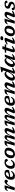

<svg xmlns="http://www.w3.org/2000/svg" viewBox="4572 -5356 796 9980"><g transform="rotate(-90 4970.0 -366.0)"><path d="M192 -418.5H186Q137.5 -418.5 106 -403.8Q74.5 -389 44 -345L31 -348.5Q47.5 -419 77 -458Q106.5 -497 150.5 -512.2Q194.5 -527.5 254 -527.5Q278.5 -527.5 295.2 -527Q312 -526.5 331.5 -525L245.5 -251.5H265Q315 -355.5 358.2 -416Q401.5 -476.5 443.2 -502.5Q485 -528.5 530.5 -528.5Q576 -528.5 597.2 -507.2Q618.5 -486 618.5 -454.5Q618.5 -423 603.2 -399Q588 -375 567.8 -361.5Q547.5 -348 532.5 -348Q529.5 -348 519 -357.8Q508.5 -367.5 496 -378Q484 -389 472.2 -397.8Q460.5 -406.5 453.5 -406.5Q422.5 -406.5 386.2 -368.2Q350 -330 315.2 -263.8Q280.5 -197.5 253.5 -112.5L217.5 0H64.5Z M1084 -183Q1032.5 -73.5 963.5 -30.8Q894.5 12 811.5 12Q711.5 12 662.5 -34.8Q613.5 -81.5 613.5 -171Q613.5 -245 637.5 -310Q661.5 -375 707 -424Q752.5 -473 817 -500.8Q881.5 -528.5 962 -528.5Q1054 -528.5 1092.8 -491Q1131.5 -453.5 1131.5 -400.5Q1131.5 -374.5 1124.2 -346.2Q1117 -318 1102 -291Q1018 -269.5 930.2 -254.8Q842.5 -240 762.5 -231.5Q762 -220.5 762 -209Q762 -141 785.2 -115.5Q808.5 -90 865.5 -90Q914 -90 955.5 -111.2Q997 -132.5 1031.5 -183ZM939.5 -459Q883 -459 834.5 -415Q786 -371 769.5 -286Q854.5 -301.5 902.2 -313.8Q950 -326 971.5 -337.8Q993 -349.5 998.2 -364Q1003.5 -378.5 1003.5 -399Q1003.5 -426.5 987.5 -442.8Q971.5 -459 939.5 -459Z M1507 -461Q1455.5 -461 1416.5 -428.5Q1377.5 -396 1355.8 -339Q1334 -282 1334 -209Q1334 -141 1358.8 -115.5Q1383.5 -90 1439 -90Q1488.5 -90 1527.5 -113Q1566.5 -136 1599.5 -190H1651.5Q1610 -86 1546.5 -37Q1483 12 1389.5 12Q1286 12 1235.8 -34.8Q1185.5 -81.5 1185.5 -180Q1185.5 -252.5 1210 -315.5Q1234.5 -378.5 1280 -426.5Q1325.5 -474.5 1389 -501.5Q1452.5 -528.5 1531 -528.5Q1616 -528.5 1656.8 -500.8Q1697.5 -473 1697.5 -432Q1697.5 -399 1673 -377.2Q1648.5 -355.5 1618.5 -355.5Q1609.5 -355.5 1597 -370.8Q1584.5 -386 1568.5 -409Q1552.5 -432.5 1537.2 -446.8Q1522 -461 1507 -461Z M2065.5 -528.5Q2140 -528.5 2188 -503.2Q2236 -478 2259 -434.5Q2282 -391 2282 -336.5Q2282 -268 2259 -205.5Q2236 -143 2192.8 -94Q2149.5 -45 2088.5 -16.5Q2027.5 12 1952 12Q1877.5 12 1829.5 -13.2Q1781.5 -38.5 1758.2 -81.8Q1735 -125 1735 -180Q1735 -248 1758 -310.5Q1781 -373 1824.2 -422.2Q1867.5 -471.5 1928.5 -500Q1989.5 -528.5 2065.5 -528.5ZM1959.5 -79.5Q2000.5 -79.5 2033 -103.5Q2065.5 -127.5 2088.2 -167.2Q2111 -207 2123 -254.8Q2135 -302.5 2135 -350Q2135 -436.5 2058 -436.5Q2017 -436.5 1984.5 -412.5Q1952 -388.5 1929.2 -349Q1906.5 -309.5 1894.5 -261.5Q1882.5 -213.5 1882.5 -166Q1882.5 -79.5 1959.5 -79.5Z M3355 -100Q3268 -33 3202 -10.5Q3136 12 3081.5 12Q3042 12 3025.5 -7.2Q3009 -26.5 3026.5 -68.5L3124.5 -303Q3139 -337 3143.5 -354Q3148 -371 3148 -381Q3148 -413.5 3108.5 -413.5Q3052 -413.5 2995 -336.2Q2938 -259 2889 -113.5L2850.5 0H2697L2800.5 -302.5Q2812.5 -337.5 2816.8 -354.8Q2821 -372 2821 -382.5Q2821 -397 2812.5 -405.2Q2804 -413.5 2783.5 -413.5Q2727 -413.5 2674.5 -334.8Q2622 -256 2573 -106.5L2538 0H2385.5L2512.5 -418.5H2506.5Q2458 -418.5 2426.5 -403.8Q2395 -389 2364.5 -345L2351.5 -348.5Q2368 -419 2397.5 -458Q2427 -497 2471 -512.2Q2515 -527.5 2574.5 -527.5Q2596 -527.5 2612 -527Q2628 -526.5 2651 -525L2559.5 -231.5H2578.5Q2618.5 -322.5 2652.8 -380.5Q2687 -438.5 2718 -470.8Q2749 -503 2779 -515.8Q2809 -528.5 2840.5 -528.5Q2890.5 -528.5 2913.5 -504.8Q2936.5 -481 2936.5 -441Q2936.5 -418.5 2930.2 -392.2Q2924 -366 2911 -327L2879 -231.5H2898Q2951.5 -349 2998.5 -413.5Q3045.5 -478 3091.2 -503.2Q3137 -528.5 3186.5 -528.5Q3246.5 -528.5 3275.8 -499.2Q3305 -470 3305 -427.5Q3305 -405.5 3298 -374.5Q3291 -343.5 3270 -293L3185 -90.5Q3215.5 -94 3250 -106.2Q3284.5 -118.5 3330 -142Z M4407.5 -100Q4320.5 -33 4254.5 -10.5Q4188.5 12 4134 12Q4094.5 12 4078 -7.2Q4061.5 -26.5 4079 -68.5L4177 -303Q4191.5 -337 4196 -354Q4200.5 -371 4200.5 -381Q4200.5 -413.5 4161 -413.5Q4104.5 -413.5 4047.5 -336.2Q3990.5 -259 3941.5 -113.5L3903 0H3749.5L3853 -302.5Q3865 -337.5 3869.2 -354.8Q3873.5 -372 3873.5 -382.5Q3873.5 -397 3865 -405.2Q3856.5 -413.5 3836 -413.5Q3779.5 -413.5 3727 -334.8Q3674.5 -256 3625.5 -106.5L3590.5 0H3438L3565 -418.5H3559Q3510.5 -418.5 3479 -403.8Q3447.5 -389 3417 -345L3404 -348.5Q3420.5 -419 3450 -458Q3479.5 -497 3523.5 -512.2Q3567.5 -527.5 3627 -527.5Q3648.5 -527.5 3664.5 -527Q3680.5 -526.5 3703.5 -525L3612 -231.5H3631Q3671 -322.5 3705.2 -380.5Q3739.5 -438.5 3770.5 -470.8Q3801.5 -503 3831.5 -515.8Q3861.5 -528.5 3893 -528.5Q3943 -528.5 3966 -504.8Q3989 -481 3989 -441Q3989 -418.5 3982.8 -392.2Q3976.5 -366 3963.5 -327L3931.5 -231.5H3950.5Q4004 -349 4051 -413.5Q4098 -478 4143.8 -503.2Q4189.5 -528.5 4239 -528.5Q4299 -528.5 4328.2 -499.2Q4357.5 -470 4357.5 -427.5Q4357.5 -405.5 4350.5 -374.5Q4343.5 -343.5 4322.5 -293L4237.5 -90.5Q4268 -94 4302.5 -106.2Q4337 -118.5 4382.5 -142Z M4933 -183Q4881.5 -73.5 4812.5 -30.8Q4743.5 12 4660.5 12Q4560.5 12 4511.5 -34.8Q4462.5 -81.5 4462.5 -171Q4462.5 -245 4486.5 -310Q4510.5 -375 4556 -424Q4601.5 -473 4666 -500.8Q4730.5 -528.5 4811 -528.5Q4903 -528.5 4941.8 -491Q4980.5 -453.5 4980.5 -400.5Q4980.5 -374.5 4973.2 -346.2Q4966 -318 4951 -291Q4867 -269.5 4779.2 -254.8Q4691.5 -240 4611.5 -231.5Q4611 -220.5 4611 -209Q4611 -141 4634.2 -115.5Q4657.5 -90 4714.5 -90Q4763 -90 4804.5 -111.2Q4846 -132.5 4880.5 -183ZM4788.5 -459Q4732 -459 4683.5 -415Q4635 -371 4618.5 -286Q4703.5 -301.5 4751.2 -313.8Q4799 -326 4820.5 -337.8Q4842 -349.5 4847.2 -364Q4852.5 -378.5 4852.5 -399Q4852.5 -426.5 4836.5 -442.8Q4820.5 -459 4788.5 -459Z M5040.5 -345 5027.5 -348.5Q5044 -419 5073.5 -458Q5103 -497 5147 -512.2Q5191 -527.5 5250.5 -527.5Q5272 -527.5 5288 -527Q5304 -526.5 5327 -525L5235.5 -231.5H5254.5Q5309.5 -348 5358.8 -412.5Q5408 -477 5457.8 -502.8Q5507.5 -528.5 5564.5 -528.5Q5624.5 -528.5 5653.2 -499.2Q5682 -470 5682 -427.5Q5682 -405.5 5674.8 -374.8Q5667.5 -344 5646.5 -293L5562.5 -90.5Q5593 -94 5627.8 -106.2Q5662.5 -118.5 5708 -142L5733 -100Q5646 -33 5579.8 -10.5Q5513.5 12 5459 12Q5419.5 12 5403.2 -7.2Q5387 -26.5 5404 -68.5L5500.5 -300.5Q5514.5 -335 5519 -352.2Q5523.5 -369.5 5523.5 -380.5Q5523.5 -411.5 5483 -411.5Q5420 -411.5 5358.2 -331.8Q5296.5 -252 5249 -106.5L5214 0H5061.5L5188.5 -418.5H5182.5Q5134 -418.5 5102.5 -403.8Q5071 -389 5040.5 -345Z M6445.5 -102Q6364 -33.5 6302.2 -10.8Q6240.5 12 6196.5 12Q6151.5 12 6136.8 -3.8Q6122 -19.5 6138 -60L6206.5 -236H6192Q6141.5 -157 6102.2 -107.8Q6063 -58.5 6030.5 -32.5Q5998 -6.5 5968.8 2.8Q5939.5 12 5909.5 12Q5852 12 5810 -21.5Q5768 -55 5768 -122.5Q5768 -174.5 5786.5 -231Q5805 -287.5 5838.2 -340.2Q5871.5 -393 5915.8 -435.5Q5960 -478 6011.2 -503.2Q6062.5 -528.5 6117.5 -528.5Q6209.5 -528.5 6243.5 -433L6300.5 -605Q6291.5 -610 6273.2 -619.8Q6255 -629.5 6235 -640.2Q6215 -651 6201 -658.5L6211.5 -702L6470 -744H6496L6269.5 -86.5Q6305.5 -89.5 6342.2 -102.2Q6379 -115 6420.5 -142ZM5919 -141Q5919 -112 5935 -98Q5951 -84 5978.5 -84Q6005 -84 6040.2 -110.2Q6075.5 -136.5 6111.8 -180.2Q6148 -224 6179 -277.5Q6210 -331 6227.5 -386L6232 -399Q6215.5 -425 6195.2 -434.8Q6175 -444.5 6151.5 -444.5Q6117 -444.5 6083.5 -423.8Q6050 -403 6020.2 -369Q5990.5 -335 5967.8 -294.5Q5945 -254 5932 -213.8Q5919 -173.5 5919 -141Z M6843.5 -60.5 6912.5 -236H6898Q6847.5 -157 6808 -107.8Q6768.5 -58.5 6736.2 -32.5Q6704 -6.5 6674.8 2.8Q6645.5 12 6615.5 12Q6557.5 12 6515.5 -21.5Q6473.5 -55 6473.5 -122.5Q6473.5 -174.5 6492 -231Q6510.5 -287.5 6543.8 -340.2Q6577 -393 6621.2 -435.5Q6665.5 -478 6716.8 -503.2Q6768 -528.5 6823 -528.5Q6918 -528.5 6951 -427.5L7013.5 -516H7126.5L6974 -86.5Q7009.5 -89.5 7046 -102.2Q7082.5 -115 7124 -142L7149 -102Q7067.5 -33.5 7005.8 -10.8Q6944 12 6900 12Q6855 12 6841.2 -4.2Q6827.5 -20.5 6843.5 -60.5ZM6625 -141Q6625 -112 6640.8 -98Q6656.5 -84 6684.5 -84Q6710.5 -84 6743.5 -109.2Q6776.5 -134.5 6810.8 -175.8Q6845 -217 6874.8 -266.5Q6904.5 -316 6923.5 -364.5L6937.5 -399Q6921 -425 6901 -434.8Q6881 -444.5 6857.5 -444.5Q6823 -444.5 6789.2 -423.8Q6755.5 -403 6726 -369Q6696.5 -335 6673.8 -294.5Q6651 -254 6638 -213.8Q6625 -173.5 6625 -141Z M7420.5 -214.5Q7406 -170.5 7400.8 -148.2Q7395.5 -126 7395.5 -116Q7395.5 -102.5 7401 -98.2Q7406.5 -94 7417.5 -94Q7434 -94 7461.5 -105.8Q7489 -117.5 7542.5 -159L7573 -119Q7514.5 -64.5 7468 -36.2Q7421.5 -8 7385 2Q7348.5 12 7320.5 12Q7242.5 12 7242.5 -68.5Q7242.5 -89.5 7249.2 -120.2Q7256 -151 7271.5 -198.5L7350.5 -443.5H7224L7225 -516H7373.5L7413 -638.5H7560.5L7520 -516H7649.5V-443.5H7496Z M7866.5 -657Q7866.5 -695 7893.5 -719.5Q7920.5 -744 7983.5 -744Q8079 -744 8079 -683Q8079 -645 8052 -620.5Q8025 -596 7962.5 -596Q7866.5 -596 7866.5 -657ZM7694.5 -95 7827 -425.5Q7792 -422 7754.5 -407.2Q7717 -392.5 7669.5 -362L7641 -404Q7706.5 -455 7756.8 -481.8Q7807 -508.5 7846 -518.5Q7885 -528.5 7916.5 -528.5Q7974.5 -528.5 7988 -503.2Q8001.5 -478 7978.5 -421.5L7845.5 -91.5Q7880.5 -94.5 7914.8 -106.2Q7949 -118 7986.5 -141.5L8012 -99Q7928.5 -34.5 7862.2 -11.2Q7796 12 7743 12Q7694.5 12 7681.8 -10Q7669 -32 7694.5 -95Z M8407.5 -528.5Q8482 -528.5 8530 -503.2Q8578 -478 8601 -434.5Q8624 -391 8624 -336.5Q8624 -268 8601 -205.5Q8578 -143 8534.8 -94Q8491.5 -45 8430.5 -16.5Q8369.5 12 8294 12Q8219.5 12 8171.5 -13.2Q8123.5 -38.5 8100.2 -81.8Q8077 -125 8077 -180Q8077 -248 8100 -310.5Q8123 -373 8166.2 -422.2Q8209.5 -471.5 8270.5 -500Q8331.5 -528.5 8407.5 -528.5ZM8301.5 -79.5Q8342.5 -79.5 8375 -103.5Q8407.5 -127.5 8430.2 -167.2Q8453 -207 8465 -254.8Q8477 -302.5 8477 -350Q8477 -436.5 8400 -436.5Q8359 -436.5 8326.5 -412.5Q8294 -388.5 8271.2 -349Q8248.5 -309.5 8236.5 -261.5Q8224.5 -213.5 8224.5 -166Q8224.5 -79.5 8301.5 -79.5Z M8706.5 -345 8693.5 -348.5Q8710 -419 8739.5 -458Q8769 -497 8813 -512.2Q8857 -527.5 8916.5 -527.5Q8938 -527.5 8954 -527Q8970 -526.5 8993 -525L8901.5 -231.5H8920.5Q8975.5 -348 9024.8 -412.5Q9074 -477 9123.8 -502.8Q9173.5 -528.5 9230.5 -528.5Q9290.5 -528.5 9319.2 -499.2Q9348 -470 9348 -427.5Q9348 -405.5 9340.8 -374.8Q9333.5 -344 9312.5 -293L9228.5 -90.5Q9259 -94 9293.8 -106.2Q9328.5 -118.5 9374 -142L9399 -100Q9312 -33 9245.8 -10.5Q9179.5 12 9125 12Q9085.5 12 9069.2 -7.2Q9053 -26.5 9070 -68.5L9166.5 -300.5Q9180.5 -335 9185 -352.2Q9189.5 -369.5 9189.5 -380.5Q9189.5 -411.5 9149 -411.5Q9086 -411.5 9024.2 -331.8Q8962.5 -252 8915 -106.5L8880 0H8727.5L8854.5 -418.5H8848.5Q8800 -418.5 8768.5 -403.8Q8737 -389 8706.5 -345Z M9540 -156Q9547.5 -86.5 9563.5 -69.5Q9573 -60 9586.2 -57Q9599.5 -54 9621 -54Q9680 -54 9715 -74.8Q9750 -95.5 9750 -134.5Q9750 -153.5 9741.5 -167.5Q9733 -181.5 9708.8 -193.8Q9684.5 -206 9637 -220Q9565 -241 9537.5 -271.2Q9510 -301.5 9510 -355Q9510 -434 9576.5 -481Q9643 -528 9761.5 -528Q9847 -528 9886.8 -505.2Q9926.5 -482.5 9926.5 -441Q9926.5 -408.5 9903.2 -390.2Q9880 -372 9824.5 -372Q9812.5 -431.5 9793 -448Q9783 -456.5 9770.5 -459.2Q9758 -462 9740 -462Q9689.5 -462 9662.2 -445.2Q9635 -428.5 9635 -399.5Q9635 -383.5 9642.2 -371.2Q9649.5 -359 9673 -346.8Q9696.5 -334.5 9745.5 -318Q9819 -293.5 9845 -260.2Q9871 -227 9871 -176.5Q9871 -84 9799.2 -36Q9727.5 12 9600.5 12Q9503.5 12 9464.5 -15.2Q9425.5 -42.5 9425.5 -83Q9425.5 -119.5 9448 -137.8Q9470.5 -156 9540 -156Z"/></g></svg>

Font: Newsreader Caption SemiBold
Style: Italic
Weight: 600
Italic angle: -17°
Designer: Hugues Gentile
Foundry: Production Type
Version: Version 1.001